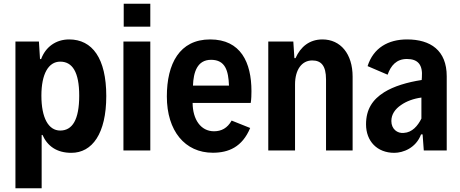

<svg xmlns="http://www.w3.org/2000/svg" viewBox="-20 -804 2458 1026"><path d="M62.5 202.1H202.6V-83H207C233.4 -23.4 283.2 12.7 361.3 12.7C472.7 12.7 547.9 -89.8 547.9 -291C547.9 -491.7 473.6 -593.3 349.6 -593.3C278.8 -593.3 223.6 -553.2 199.7 -488.3H193.8L188 -582H62.5ZM301.8 -106.4C238.8 -106.4 201.2 -174.3 201.2 -293C201.2 -408.7 238.8 -474.6 301.8 -474.6C366.2 -474.6 403.3 -419.9 403.3 -293C403.3 -163.1 366.2 -106.4 301.8 -106.4Z M641.1 -661.6H783.2V-784.2H641.1ZM639.6 0H783.2V-582H639.6Z M1323.7 -316.9C1323.7 -470.2 1266.6 -593.3 1103 -593.3C939 -593.3 871.6 -462.9 871.6 -288.6C871.6 -104.5 968.3 12.2 1117.2 12.2C1201.2 12.2 1274.4 -18.1 1316.9 -120.1L1217.8 -159.7C1195.3 -119.6 1163.6 -102.5 1123.5 -102.5C1052.7 -102.5 1009.8 -166 1009.3 -253.9H1319.8C1323.2 -272.9 1323.7 -300.8 1323.7 -316.9ZM1107.9 -484.4C1184.1 -484.4 1200.7 -425.8 1203.6 -346.7H1011.2C1013.7 -417.5 1033.7 -484.4 1107.9 -484.4Z M1413.6 0H1556.6V-353C1556.6 -431.6 1592.8 -481 1648.4 -481C1695.8 -481 1722.2 -453.6 1722.2 -379.4V0H1864.3V-394.5C1864.3 -516.1 1799.8 -593.3 1703.1 -593.3C1634.3 -593.3 1586.4 -554.7 1559.1 -493.2H1553.2L1547.4 -582H1413.6Z M2155.3 -593.3C2054.2 -593.3 1975.1 -547.9 1944.3 -450.7L2051.3 -404.8C2068.4 -453.6 2098.6 -488.8 2154.3 -488.8C2213.9 -488.8 2239.7 -457.5 2234.4 -390.6L2233.4 -376.5C2156.7 -364.7 2084.5 -343.3 2032.7 -311C1971.7 -272.5 1936 -220.7 1936 -139.6C1936 -49.3 1995.6 12.7 2086.9 12.7C2133.8 12.7 2202.6 -12.7 2230 -85.9H2238.3L2244.6 0H2367.2V-396.5C2367.2 -534.7 2280.8 -593.3 2155.3 -593.3ZM2138.2 -93.8C2103 -89.8 2071.3 -114.7 2071.3 -157.2C2071.3 -192.9 2091.3 -221.2 2123 -242.7C2151.9 -263.2 2190.9 -277.3 2231.9 -282.7V-170.4C2212.4 -131.3 2182.6 -96.2 2138.2 -93.8Z"/></svg>

Font: Decalotype SemiBold
Style: Regular
Weight: 600
Designer: Alfredo Marco Pradil
Foundry: Alfredo Marco Pradil
Version: Version 1.0